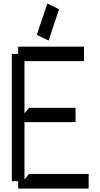

<svg xmlns="http://www.w3.org/2000/svg" viewBox="-20 -1085 577 1103"><path d="M120.6 -53.7 147 -85.9H489.3V-1.5H84.5V-43.9H47.9V-775.4H84.5V-816.9H462.4V-733.9H120.6V-434.6L147.5 -465.8H414.1V-383.3H120.6ZM191.4 -884.8 252 -1064.9 319.3 -1032.2 259.3 -852.1Z"/></svg>

Font: Gap Sans
Style: Regular
Weight: 400
Designer: Alexandre Liziard and Étienne Ozeray
Foundry: Interstices.io
Version: Version 1.6.1 - December 3. 2014